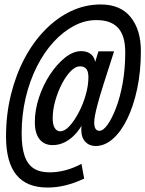

<svg xmlns="http://www.w3.org/2000/svg" viewBox="-20 -730 651 860"><path d="M357 70Q314 90 274 100Q234 110 193 110Q99 110 53 53Q7 -4 7 -119Q7 -217 29 -306Q51 -395 90 -468.5Q129 -542 182.5 -596.5Q236 -651 299 -680.5Q362 -710 431 -710Q520 -710 565.5 -653Q611 -596 611 -502Q611 -410 594.5 -332.5Q578 -255 550 -197.5Q522 -140 485.5 -108Q449 -76 408 -76Q380 -76 362 -95Q344 -114 344 -151Q344 -165 348 -179Q352 -193 356 -204L363 -202Q348 -166 325.5 -138.5Q303 -111 275 -95.5Q247 -80 216 -80Q178 -80 157 -106.5Q136 -133 136 -183Q136 -237 154.5 -293Q173 -349 204 -396Q235 -443 271.5 -472Q308 -501 344 -501Q373 -501 390 -485Q407 -469 407 -441L392 -407L421 -500H491Q463 -413 445 -356.5Q427 -300 418 -266Q409 -232 405.5 -213Q402 -194 402 -182Q402 -144 425 -144Q442 -144 461.5 -171Q481 -198 499.5 -246Q518 -294 529.5 -358Q541 -422 541 -496Q541 -570 509 -605Q477 -640 412 -640Q360 -640 311 -614Q262 -588 219.5 -541.5Q177 -495 145 -431.5Q113 -368 95 -292Q77 -216 77 -133Q77 -71 90 -32.5Q103 6 130.5 24Q158 42 202 42Q237 42 273 32.5Q309 23 345 4ZM250 -142Q270 -142 291.5 -165.5Q313 -189 332.5 -226Q352 -263 364 -305Q376 -347 376 -384Q376 -410 366.5 -421.5Q357 -433 338 -433Q318 -433 296.5 -411Q275 -389 257 -354Q239 -319 227.5 -278.5Q216 -238 216 -200Q216 -172 225 -157Q234 -142 250 -142Z"/></svg>

Font: Geist Mono
Style: Italic
Weight: 400
Italic angle: -12°
Monospace: yes
Designer: Basement.studio, Andrés Briganti, Mateo Zaragoza
Foundry: Basement.studio, Vercel, Andrés Briganti, Guido Ferreyra, Mateo Zaragoza
Version: Version 1.500